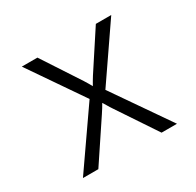

<svg xmlns="http://www.w3.org/2000/svg" viewBox="-125 -690 849 831"><g transform="rotate(-30 300.0 -275.0)"><path d="M65 0 261 -282 77 -550H155L278 -362Q284 -353 290.5 -341.5Q297 -330 301 -323Q305 -330 311.5 -341.5Q318 -353 324 -362L447 -550H524L340 -282L535 0H458L326 -198Q319 -208 312 -220.5Q305 -233 300 -240Q296 -233 288.5 -220.5Q281 -208 274 -198L142 0Z"/></g></svg>

Font: JetBrains Mono NL ExtraLight
Style: Regular
Weight: 200
Designer: Philipp Nurullin, Konstantin Bulenkov
Foundry: JetBrains
Version: Version 2.304; ttfautohint (v1.8.4.7-5d5b)